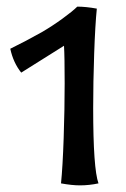

<svg xmlns="http://www.w3.org/2000/svg" viewBox="-20 -553 380 579"><path d="M164 0Q169 -49 172 -136.5Q175 -224 175 -302Q175 -383 173 -415L44 -334Q20 -364 11 -406Q58 -429 106 -456Q137 -474 168 -496.5Q199 -519 213 -533Q239 -533 272 -527Q267 -478 264 -391.5Q261 -305 261 -227Q261 -44 277 0Q249 6 221 6Q197 6 164 0Z"/></svg>

Font: Mirza
Style: Regular
Weight: 400
Designer: Arabic design by Kourosh Beigpour, Latin design by Eduardo Tunni, engineering by Lasse Fister
Version: Version 1.000